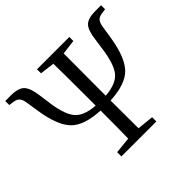

<svg xmlns="http://www.w3.org/2000/svg" viewBox="-166 -941 1153 1153"><g transform="rotate(-45 410.5 -364.5)"><path d="M768.6 -728.5H817.4V-694.3L790 -690.4Q762.7 -687.5 750.5 -674.3Q738.3 -661.1 733.4 -631.8L720.7 -550.8Q698.2 -407.2 642.6 -348.6Q586.9 -290 453.1 -283.2Q453.1 -125 454.1 -46.9L558.6 -36.1V0H261.7V-36.1L366.2 -46.9Q368.2 -124 368.2 -283.2Q233.4 -290 177.7 -348.6Q122.1 -407.2 100.6 -550.8L87.9 -631.8Q84 -660.2 71.3 -673.8Q58.6 -687.5 32.2 -690.4L3.9 -694.3V-728.5H51.8Q115.2 -728.5 140.1 -702.1Q165 -675.8 173.8 -607.4L181.6 -551.8Q195.3 -432.6 232.4 -382.3Q269.5 -332 368.2 -325.2V-391.6Q368.2 -586.9 366.2 -682.6L273.4 -694.3V-728.5H547.9V-694.3L454.1 -682.6Q453.1 -587.9 453.1 -391.6V-324.2Q551.8 -332 588.4 -381.8Q625 -431.6 639.6 -551.8L647.5 -605.5Q655.3 -675.8 680.2 -702.1Q705.1 -728.5 768.6 -728.5Z"/></g></svg>

Font: Bpmf Zihi Serif Regular
Style: Regular
Weight: 400
Foundry: But Ko
Version: Version 1.320